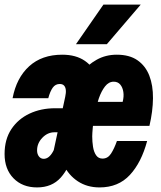

<svg xmlns="http://www.w3.org/2000/svg" viewBox="-33 -807 703 839"><path d="M195 -119 252 -384Q256 -402 254.5 -414.5Q253 -427 246.5 -433.5Q240 -440 228 -440Q209 -440 197.5 -424Q186 -408 178 -378H22Q39 -467 94.5 -517.5Q150 -568 239 -568Q299 -568 338 -541Q377 -514 392 -467.5Q407 -421 394 -362L342 -119ZM129 12Q65 12 26 -28Q-13 -68 -13 -134Q-13 -198 16.5 -242.5Q46 -287 96 -310.5Q146 -334 208 -334H253L229 -229H205Q175 -229 152 -205Q129 -181 129 -150Q129 -134 137 -123.5Q145 -113 158 -113Q181 -113 198.5 -144.5Q216 -176 229 -247L296 -159Q271 -74 232.5 -31Q194 12 129 12ZM402 12Q348 12 307.5 -14.5Q267 -41 244.5 -87.5Q222 -134 222 -192Q222 -244 233 -297Q244 -350 265.5 -398.5Q287 -447 318.5 -485.5Q350 -524 389.5 -546Q429 -568 477 -568Q533 -568 568 -543.5Q603 -519 619.5 -476.5Q636 -434 635.5 -377.5Q635 -321 620 -257H353L377 -362H503Q509 -385 506 -405Q503 -425 492.5 -437.5Q482 -450 464 -450Q442 -450 426 -429.5Q410 -409 399 -377.5Q388 -346 381.5 -312Q375 -278 372.5 -250.5Q370 -223 370 -211Q370 -188 373.5 -165.5Q377 -143 387 -128.5Q397 -114 415 -114Q438 -114 452 -135.5Q466 -157 478 -191H610Q585 -97 534.5 -42.5Q484 12 402 12ZM299 -614 419 -787H582L434 -614Z"/></svg>

Font: Azeret Mono Thin
Style: Bold Italic
Weight: 700
Italic angle: -12°
Version: Version 1.002